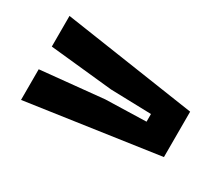

<svg xmlns="http://www.w3.org/2000/svg" viewBox="-64 -660 680 586"><g transform="rotate(30 275.5 -367.0)"><path d="M43 -219V-327L265 -349L408 -353V-380L265 -384L43 -407V-515L508 -446V-286Z"/></g></svg>

Font: Big Shoulders Text ExtraBold
Style: Regular
Weight: 800
Designer: Patric King
Foundry: XO Type Co
Version: Version 1.000; ttfautohint (v1.8.2)